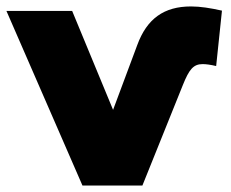

<svg xmlns="http://www.w3.org/2000/svg" viewBox="-21 -576 716 596"><path d="M547 -313C566 -360 579 -377 608 -377C619 -377 633 -375 650 -371L668 -543C632 -551 601 -556 572 -556C488 -556 435 -518 405 -436L330 -235L203 -542H-1L235 0H421Z"/></svg>

Font: Montserrat-Alt1 ExtBd
Style: Regular
Weight: 800
Designer: Differentunic
Foundry: Differentunic
Version: Version 7.222